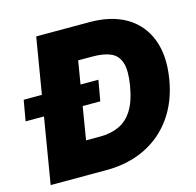

<svg xmlns="http://www.w3.org/2000/svg" viewBox="-155 -838 970 948"><g transform="rotate(-15 330.0 -364.0)"><path d="M273.4 0H-10.7L110.4 -727.5H382.8Q495.1 -727.5 570.6 -682.4Q646 -637.2 677.7 -553.5Q709.5 -469.7 690.4 -353.5Q671.9 -242.2 615.5 -163.1Q559.1 -84 471.9 -42Q384.8 0 273.4 0ZM286.1 -168Q340.3 -168 382.8 -186.8Q425.3 -205.6 453.9 -250.7Q482.4 -295.9 495.1 -374Q507.3 -447.8 494.4 -488Q481.4 -528.3 445.8 -543.9Q410.2 -559.6 353.5 -559.6H279.8L215.3 -168ZM-48.8 -335.9 -30.3 -441.4H351.6L333 -335.9Z"/></g></svg>

Font: Inter Tight Black
Style: Italic
Weight: 900
Italic angle: -9.39999°
Designer: Rasmus Andersson
Foundry: rsms
Version: Version 3.004; ttfautohint (v1.8.4.7-5d5b)